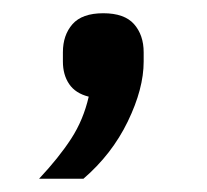

<svg xmlns="http://www.w3.org/2000/svg" viewBox="-20 -137 312 290"><path d="M136 -117Q168 -117 182.5 -100.5Q197 -84 197 -58V-44Q197 -3 173 46.5Q149 96 106 133H39Q69 101 87.5 72.5Q106 44 114 9Q94 4 84.5 -10Q75 -24 75 -44V-58Q75 -84 89.5 -100.5Q104 -117 136 -117Z"/></svg>

Font: IBM Plex Sans Arabic
Style: Regular
Weight: 400
Designer: Mike Abbink, Paul van der Laan, Pieter van Rosmalen, Wael Morcos, Khajak Apelian
Foundry: Bold Monday
Version: Version 1.1